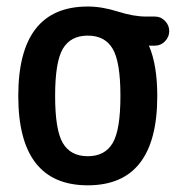

<svg xmlns="http://www.w3.org/2000/svg" viewBox="-20 -550 540 580"><path d="M320.3 -402.8Q296.9 -442.4 245.1 -442.4Q193.4 -442.4 169.9 -402.8Q146.5 -363.3 146.5 -260.3Q146.5 -157.2 169.9 -117.7Q193.4 -78.1 245.1 -78.1Q296.9 -78.1 320.3 -117.7Q343.8 -157.2 343.8 -260.3Q343.8 -363.3 320.3 -402.8ZM245.1 -530.3Q288.1 -530.3 335.9 -515.1Q383.8 -500 420.9 -500H448.2Q465.8 -500 478.5 -486.8Q491.2 -473.6 491.2 -456.1Q491.2 -438.5 478.5 -425.3Q465.8 -412.1 448.2 -412.1H430.7H429.7V-411.1L430.7 -410.2Q455.1 -352.5 455.1 -259.8Q455.1 9.8 245.1 9.8Q35.2 9.8 35.2 -260.3Q35.2 -530.3 245.1 -530.3Z"/></svg>

Font: Rounded Mgen+ 2m medium
Style: Regular
Weight: 500
Designer: [Source Han Sans]
Ryoko NISHIZUKA  (kana & ideographs); Paul D. Hunt (Latin, Greek & Cyrillic); Wenlong ZHANG  (bopomofo
Version: Version 1.059.20150602